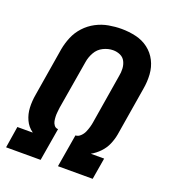

<svg xmlns="http://www.w3.org/2000/svg" viewBox="-135 -845 847 946"><g transform="rotate(20 288.0 -371.5)"><path d="M5 0H186L215 -172H212Q201 -173 194 -182.5Q187 -192 185 -203Q183 -214 182.5 -226Q182 -238 183.5 -250Q185 -262 186 -273L229 -529Q233 -555 247 -580Q261 -605 286.5 -617.5Q312 -630 338 -630Q358 -630 375.5 -622Q393 -614 401.5 -597Q410 -580 411 -560Q412 -540 408 -521L366 -265Q364 -251 360 -237Q356 -223 350 -209Q344 -195 332 -183.5Q320 -172 306 -172L277 0H459L478 -113H408Q433 -127 453 -148Q473 -169 484 -194.5Q495 -220 500 -247L542 -502Q549 -541 546.5 -579Q544 -617 527.5 -649.5Q511 -682 482 -704Q453 -726 416 -734.5Q379 -743 341 -743Q308 -743 274 -737Q240 -731 208.5 -714.5Q177 -698 152.5 -671.5Q128 -645 114.5 -612.5Q101 -580 95 -547L53 -292Q47 -258 48.5 -224.5Q50 -191 63.5 -161.5Q77 -132 103 -114L102 -113H23Z"/></g></svg>

Font: Iosevka Sparkle Extrabold
Style: Italic
Weight: 800
Italic angle: -9°
Designer: Belleve Invis
Foundry: Belleve Invis
Version: Version 4.5.0; ttfautohint (v1.8.3)